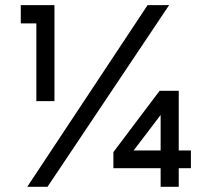

<svg xmlns="http://www.w3.org/2000/svg" viewBox="-20 -720 826 740"><path d="M85 0 548.8 -700.2H631.8L163.1 0ZM189.9 -700.2V-330.1H120.1V-629.9H60.1V-700.2ZM595.2 -370.1H668.9V-140.1H715.8V-71.8H668.9V0H599.1V-71.8H417V-133.8ZM599.1 -140.1V-276.9L495.1 -140.1Z"/></svg>

Font: Aldrich [RUS by Daymarius]
Style: Regular
Weight: 400
Designer: Matthew Desmond
Foundry: Matthew Desmond
Version: Version 1.002 August 24, 2018